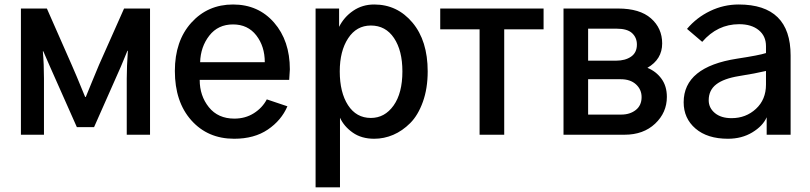

<svg xmlns="http://www.w3.org/2000/svg" viewBox="-20 -588 3534 838"><path d="M71.3 0V-550.8H184.6L293 -304.7Q307.6 -272.5 351.6 -165H354.5Q360.4 -178.7 380.9 -229.5Q401.4 -280.3 412.1 -304.7L521.5 -550.8H634.8V0H533.2V-245.1Q533.2 -297.9 538.1 -366.2H536.1L507.8 -297.9L390.6 -33.2H315.4L199.2 -294.9L168.9 -364.3H167Q171.9 -308.6 171.9 -245.1V0Z M743.2 -278.3Q743.2 -409.2 814.9 -488.8Q886.7 -568.4 997.1 -568.4Q1107.4 -568.4 1176.3 -489.3Q1245.1 -410.2 1245.1 -285.2Q1245.1 -283.2 1242.2 -239.3H851.6Q851.6 -169.9 891.6 -120.1Q931.6 -70.3 1002.9 -70.3Q1050.8 -70.3 1087.9 -93.8Q1125 -117.2 1144.5 -154.3L1234.4 -124Q1208 -62.5 1148.9 -22.5Q1089.8 17.6 1002 17.6Q886.7 17.6 814.9 -63Q743.2 -143.6 743.2 -278.3ZM853.5 -316.4H1135.7Q1135.7 -385.7 1098.6 -433.6Q1061.5 -481.4 997.1 -481.4Q931.6 -481.4 893.6 -432.6Q855.5 -383.8 853.5 -316.4Z M1462.9 -276.4Q1462.9 -184.6 1499 -128.9Q1535.2 -73.2 1598.6 -73.2Q1659.2 -73.2 1697.8 -127.4Q1736.3 -181.6 1736.3 -276.4Q1736.3 -367.2 1699.7 -421.9Q1663.1 -476.6 1598.6 -476.6Q1536.1 -476.6 1499.5 -420.9Q1462.9 -365.2 1462.9 -276.4ZM1357.4 229.5V-550.8H1460V-470.7Q1481.4 -513.7 1521.5 -541Q1561.5 -568.4 1613.3 -568.4Q1713.9 -568.4 1780.3 -489.3Q1846.7 -410.2 1846.7 -276.4Q1846.7 -202.1 1825.7 -143.6Q1804.7 -85 1770.5 -50.8Q1736.3 -16.6 1696.3 0.5Q1656.2 17.6 1613.3 17.6Q1557.6 17.6 1519.5 -9.3Q1481.4 -36.1 1463.9 -74.2V229.5Z M1901.4 -460V-550.8H2352.5V-460H2180.7V0H2073.2V-460Z M2439.5 0V-550.8H2677.7Q2772.5 -550.8 2821.3 -507.8Q2870.1 -464.8 2870.1 -398.4Q2870.1 -329.1 2805.7 -292Q2843.8 -276.4 2867.2 -244.1Q2890.6 -211.9 2890.6 -165Q2890.6 -96.7 2839.4 -48.3Q2788.1 0 2706.1 0ZM2546.9 -87.9H2691.4Q2729.5 -87.9 2754.9 -107.9Q2780.3 -127.9 2780.3 -164.1Q2780.3 -197.3 2755.9 -219.7Q2731.4 -242.2 2689.5 -242.2H2546.9ZM2546.9 -323.2H2668.9Q2709 -323.2 2734.4 -340.8Q2759.8 -358.4 2759.8 -393.6Q2759.8 -423.8 2738.8 -443.4Q2717.8 -462.9 2670.9 -462.9H2546.9Z M3073.2 -150.4Q3073.2 -117.2 3100.1 -94.7Q3127 -72.3 3172.9 -72.3Q3235.4 -72.3 3279.3 -112.8Q3323.2 -153.3 3323.2 -218.8V-278.3Q3278.3 -267.6 3205.1 -255.9Q3138.7 -245.1 3106 -219.7Q3073.2 -194.3 3073.2 -150.4ZM2963.9 -141.6Q2963.9 -295.9 3197.3 -332Q3293.9 -346.7 3323.2 -356.4V-386.7Q3323.2 -430.7 3291.5 -456.5Q3259.8 -482.4 3206.1 -482.4Q3111.3 -482.4 3044.9 -405.3L2978.5 -461.9Q3020.5 -511.7 3079.6 -540Q3138.7 -568.4 3204.1 -568.4Q3430.7 -568.4 3430.7 -345.7V0H3326.2V-76.2Q3309.6 -38.1 3263.7 -10.3Q3217.8 17.6 3157.2 17.6Q3067.4 17.6 3015.6 -26.9Q2963.9 -71.3 2963.9 -141.6Z"/></svg>

Font: Gothic A1 SemiBold
Style: Regular
Weight: 600
Version: Version 2.50